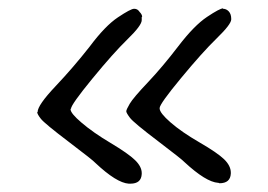

<svg xmlns="http://www.w3.org/2000/svg" viewBox="-20 -566 644 461"><path d="M70.3 -296.9Q70.3 -313.5 113.3 -358.9Q156.2 -404.3 195.3 -454.1Q232.4 -503.9 263.2 -524.4Q293.9 -544.9 301.8 -544.9H302.7Q310.5 -544.9 315.4 -537.1Q321.3 -531.2 321.3 -525.4Q321.3 -525.4 320.3 -525.4Q320.3 -525.4 320.3 -517.6Q320.3 -504.9 286.1 -471.7Q252 -438.5 201.2 -376.5Q150.4 -314.5 150.4 -304.7H149.4Q149.4 -304.7 149.4 -303.7Q149.4 -293.9 175.8 -271.5Q203.1 -248 245.6 -222.7Q288.1 -197.3 304.2 -181.6Q320.3 -166 320.3 -150.4Q320.3 -149.4 320.3 -148.4Q319.3 -125 293 -125Q291 -125 289.1 -125Q259.8 -127 209 -174.8Q204.1 -180.7 145.5 -225.1Q86.9 -269.5 78.1 -280.8Q69.3 -292 69.3 -296.9ZM515.6 -545.9V-544.9Q523.4 -544.9 529.3 -538.6Q535.2 -532.2 535.2 -520.5V-519.5Q535.2 -507.8 500.5 -474.1Q465.8 -440.4 414.6 -378.4Q363.3 -316.4 363.3 -306.6V-305.7Q363.3 -294.9 389.6 -272Q416 -249 459 -224.1Q502 -199.2 518.1 -183.6Q534.2 -168 534.2 -151.4Q534.2 -150.4 534.2 -149.4Q533.2 -126 506.8 -126Q505.9 -127 503.9 -127Q474.6 -128.9 422.9 -176.8Q418 -182.6 359.4 -227.1Q300.8 -271.5 292 -283.2Q283.2 -294.9 283.2 -298.8Q283.2 -302.7 291.5 -316.9Q299.8 -331.1 335 -368.2Q370.1 -405.3 408.2 -455.1Q446.3 -504.9 477.1 -525.4Q507.8 -545.9 515.6 -545.9Z"/></svg>

Font: Drukaatie burti
Style: Light
Weight: 300
Version: Version 0.14